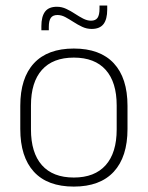

<svg xmlns="http://www.w3.org/2000/svg" viewBox="-20 -678 546 710"><path d="M253 12Q155.5 12 105.2 -43Q55 -98 55 -201V-286.5Q55 -389.5 105.5 -444Q156 -498.5 253 -498.5Q350 -498.5 400.8 -444Q451.5 -389.5 451.5 -286.5V-201Q451.5 -98 400.8 -43Q350 12 253 12ZM253 -21.5Q330 -21.5 370.8 -67.2Q411.5 -113 411.5 -199.5V-288Q411.5 -374 371 -419.5Q330.5 -465 253 -465Q175.5 -465 135 -419.5Q94.5 -374 94.5 -288V-199.5Q94.5 -113 135 -67.2Q175.5 -21.5 253 -21.5ZM319 -571Q300.5 -571 284 -578.8Q267.5 -586.5 251.8 -596.8Q236 -607 221.5 -614.8Q207 -622.5 192.5 -622.5Q175.5 -622.5 168 -612Q160.5 -601.5 160.5 -578.5V-566H133V-581.5Q133 -616.5 146.5 -634.8Q160 -653 190.5 -653Q208.5 -653 225 -645.2Q241.5 -637.5 257 -627.2Q272.5 -617 287.5 -609.2Q302.5 -601.5 316.5 -601.5Q333.5 -601.5 340.8 -612.2Q348 -623 348 -646V-657.5H376.5V-642.5Q376.5 -607 362.8 -589Q349 -571 319 -571Z"/></svg>

Font: Anek Telugu Medium ExtraLight
Style: Regular
Weight: 250
Version: Version 1.003